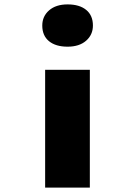

<svg xmlns="http://www.w3.org/2000/svg" viewBox="-20 -852 614 872"><path d="M185 0V-535H388V0ZM287 -640Q233 -640 202.5 -665Q172 -690 172 -736Q172 -778 203 -805Q234 -832 287 -832Q341 -832 371.5 -807Q402 -782 402 -736Q402 -694 371 -667Q340 -640 287 -640Z"/></svg>

Font: Lexend Tera Black
Style: Regular
Weight: 900
Version: Version 1.007